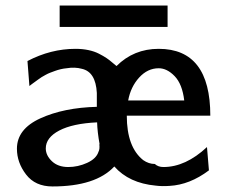

<svg xmlns="http://www.w3.org/2000/svg" viewBox="-20 -662 816 692"><path d="M195 -565V-642H584V-565ZM41 -126Q41 -197 125.5 -235.5Q210 -274 329 -277V-327Q325 -403 275 -414Q250 -421 220 -416Q209 -415 198.5 -412.5Q188 -410 178.5 -406.5Q169 -403 161 -400Q153 -397 144 -392Q135 -387 130 -384Q125 -381 117 -375Q109 -369 106 -367Q103 -365 95 -359Q87 -353 86 -352L79 -442Q163 -486 252 -486Q277 -486 298.5 -481.5Q320 -477 336.5 -468.5Q353 -460 363.5 -453Q374 -446 385.5 -436Q397 -426 400 -424Q462 -486 552 -486Q738 -486 738 -245H437Q437 -132 496 -85Q516 -71 538 -71Q550 -60 569 -60Q649 -60 726 -132L733 -48Q664 4 591 8Q563 10 541 7Q445 -2 392 -62Q325 10 169 10Q107 10 74 -33Q41 -76 41 -126ZM145 -127Q145 -102 167 -81Q189 -60 226 -60Q261 -60 294 -75Q327 -90 335 -115Q340 -124 338 -142H339Q331 -186 330 -221Q242 -217 193.5 -191.5Q145 -166 145 -127ZM442 -300H644Q637 -359 609.5 -387.5Q582 -416 552 -416Q512 -416 481.5 -382.5Q451 -349 442 -300Z"/></svg>

Font: Coval
Style: Medium
Weight: 500
Foundry: Context Ltd
Version: Version 001.000